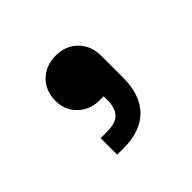

<svg xmlns="http://www.w3.org/2000/svg" viewBox="-74 -794 385 385"><g transform="rotate(-45 118.0 -602.0)"><path d="M53.5 -651.5Q53.5 -679.8 71.6 -697.8Q89.8 -715.8 118 -715.8Q146.2 -715.8 164.4 -697.6Q182.5 -679.5 182.5 -650.5V-589Q182.5 -540 156.9 -514Q131.2 -488 82.2 -488H64.8V-535H83.5Q107.5 -535 118 -546Q128.5 -557 128.5 -580.2V-590H116.5Q89.8 -590 71.6 -607.8Q53.5 -625.5 53.5 -651.5Z"/></g></svg>

Font: Space Grotesk Variable
Style: Regular
Weight: 400
Designer: Florian Karsten (Space Grotesk), Colophon Foundry (Space Mono)
Foundry: Florian Karsten
Version: Version 1.106